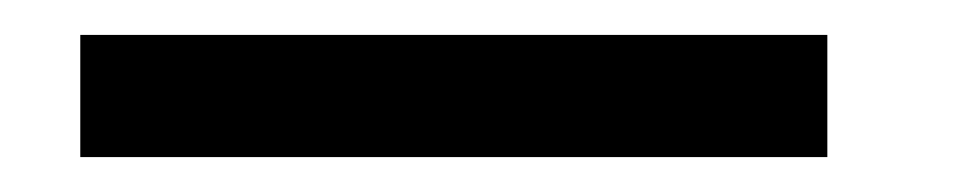

<svg xmlns="http://www.w3.org/2000/svg" viewBox="-20 -6 560 110"><path d="M454 14V84H26V14Z"/></svg>

Font: Panefresco 400wt
Style: Regular
Weight: 400
Foundry: Campivisivi & Chank Co
Version: Version 1.002